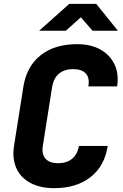

<svg xmlns="http://www.w3.org/2000/svg" viewBox="-20 -970 640 1000"><path d="M262 10Q189 10 138 -17.5Q87 -45 65 -94.5Q43 -144 53 -210L102 -520Q119 -625 192 -682.5Q265 -740 381 -740Q453 -740 503 -712Q553 -684 576.5 -634.5Q600 -585 590 -520H440Q448 -564 427 -587Q406 -610 361 -610Q316 -610 288 -587Q260 -564 252 -520L203 -210Q196 -167 217 -143.5Q238 -120 283 -120Q328 -120 356 -143.5Q384 -167 391 -210H541Q525 -105 451.5 -47.5Q378 10 262 10ZM184 -810 341 -950H481L594 -810H462L401 -880L323 -810Z"/></svg>

Font: JetBrains Mono NL ExtraBold
Style: Italic
Weight: 800
Italic angle: -9°
Monospace: yes
Designer: Philipp Nurullin, Konstantin Bulenkov
Foundry: JetBrains
Version: Version 2.305; ttfautohint (v1.8.4.7-5d5b)